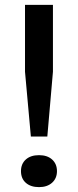

<svg xmlns="http://www.w3.org/2000/svg" viewBox="-20 -760 320 787"><path d="M106.5 -200.5 82.5 -466V-740H197V-466L174 -200.5ZM140 7Q106 7 86 -10.5Q66 -28 66 -58.5Q66 -88.5 85.8 -106.2Q105.5 -124 140 -124Q174 -124 193.8 -106Q213.5 -88 213.5 -58.5Q213.5 -29 193.5 -11Q173.5 7 140 7Z"/></svg>

Font: Encode Sans SmExp Md
Style: Regular
Weight: 500
Width: 6
Designer: Multiple Designers
Foundry: Impallari Type
Version: Version 3.002; ttfautohint (v1.8.3) -l 8 -r 50 -G 200 -x 14 